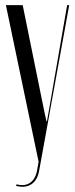

<svg xmlns="http://www.w3.org/2000/svg" viewBox="-20 -719 292 745"><path d="M68.1 -699H2.9L129.8 -91.2L124 -58.6Q118.1 -24.8 97.2 -10.1Q76.4 4.6 44.2 -3.8L42.2 2.2Q78 11.6 101.8 -4.1Q125.5 -19.8 132 -57.2L248.5 -699H240.5L169.4 -288.5L162.2 -248.5H160.2L151.5 -288.5Z"/></svg>

Font: Moniqa Black
Style: Regular
Weight: 900
Designer: Rajesh Rajput
Foundry: Rajesh Rajput
Version: Version 1.000